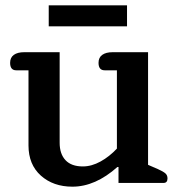

<svg xmlns="http://www.w3.org/2000/svg" viewBox="-20 -687 670 721"><path d="M163 -667H457V-588H163ZM87 -141V-423H41Q18 -423 18 -451Q18 -471 32 -481Q46 -491 71 -491H204V-151Q204 -109 226 -85.5Q248 -62 291 -62Q324 -62 357.5 -80.5Q391 -99 419 -129V-423H373Q350 -423 350 -451Q350 -471 364 -481Q378 -491 403 -491H536V-68L573 -52Q593 -43 601 -36Q609 -29 609 -17Q609 0 594 0H425V-60H421Q338 14 252 14Q180 14 133.5 -27.5Q87 -69 87 -141Z"/></svg>

Font: Maitree Semibold
Style: Regular
Weight: 600
Designer: CadsonDemak Team
Foundry: CadsonDemak
Version: Version 1.000